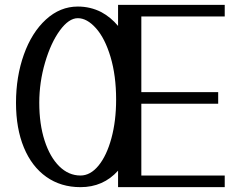

<svg xmlns="http://www.w3.org/2000/svg" viewBox="-20 -778 989 792"><path d="M467 -74V-6H907V-54H563V-350H880V-398H563V-710H907V-758H467V-671Q437 -707 398 -728Q353 -751 301 -751Q228 -751 169.5 -697.5Q111 -644 78.5 -553Q46 -462 46 -354Q46 -248 78.5 -169.5Q111 -91 171 -48.5Q231 -6 312 -6Q406 -6 467 -74ZM459 -367Q459 -279 439.5 -207.5Q420 -136 386.5 -95Q353 -54 312 -54Q263 -54 224.5 -92Q186 -130 164 -198Q142 -266 142 -354Q142 -439 166 -520.5Q190 -602 227 -652.5Q264 -703 301 -703Q339 -703 376 -661.5Q413 -620 436 -543Q459 -466 459 -367Z"/></svg>

Font: LXGW Marker Gothic
Style: Regular
Weight: 400
Version: Version 1.001